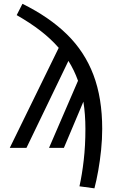

<svg xmlns="http://www.w3.org/2000/svg" viewBox="-20 -790 655 1026"><path d="M32.3 0 293.8 -534.4Q251.3 -583.1 195.4 -626.2Q139.5 -669.2 69.2 -709.2L100 -769.7Q243.1 -699 337.7 -606.4Q432.3 -513.8 479.2 -390Q526.2 -266.2 526.2 -101Q526.2 -46.7 520.3 11.3Q514.4 69.2 504.9 122.3Q495.4 175.4 484.6 216.4L404.6 205.6Q418.5 143.6 427.4 66.2Q436.4 -11.3 436.4 -101Q436.4 -179.5 425.6 -246.7L321.5 0H242.1L396.9 -358.5Q376.9 -414.9 345.6 -464.6L121.5 0Z"/></svg>

Font: FiraCode Nerd Font
Style: Regular
Weight: 400
Designer: Carrois Corporate, Edenspiekermann AG, Nikita Prokopov
Foundry: Carrois Corporate, Edenspiekermann AG, Nikita Prokopov
Version: Version 6.002;Nerd Fonts 2.1.0